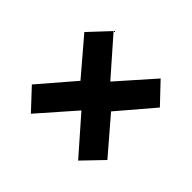

<svg xmlns="http://www.w3.org/2000/svg" viewBox="-108 -663 701 701"><g transform="rotate(45 242.0 -312.5)"><path d="M120 -99 47 -177 163 -312 47 -448 120 -526 242 -387 364 -525 437 -448 321 -312 437 -177 363 -100 242 -238Z"/></g></svg>

Font: Georama ExtraCondensed Thin SemiBold
Style: Regular
Weight: 600
Version: Version 1.001